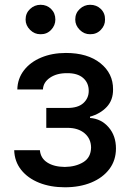

<svg xmlns="http://www.w3.org/2000/svg" viewBox="-20 -775 507 806"><path d="M39.6 -144.5H147.5Q150.4 -110.8 178.5 -92.8Q206.5 -74.7 252 -74.2Q297.4 -74.7 329.6 -94.2Q361.8 -113.8 362.3 -156.2Q361.8 -192.9 335 -215.6Q308.1 -238.3 263.2 -238.3H174.3V-321.8H263.2Q307.6 -321.8 330.1 -342.3Q352.5 -362.8 352.5 -393.6Q352.5 -427.2 328.9 -447.8Q305.2 -468.3 261.7 -467.8Q218.8 -468.3 190.2 -449Q161.6 -429.7 160.2 -399.4H52.7Q53.7 -444.8 80.3 -479.5Q106.9 -514.2 152.8 -533.4Q198.7 -552.7 256.8 -552.7Q347.7 -552.7 401.4 -509.8Q455.1 -466.8 454.6 -399.9Q455.1 -355 428.2 -326.2Q401.4 -297.4 357.9 -285.2V-279.8Q405.3 -276.4 436 -240.7Q466.8 -205.1 466.8 -151.9Q466.8 -102.1 439.2 -65.4Q411.6 -28.8 363.3 -8.8Q314.9 11.2 252.4 11.2Q191.9 11.2 144.3 -7.8Q96.7 -26.9 68.8 -62Q41 -97.2 39.6 -144.5ZM150.4 -631.3Q125 -630.9 106.2 -649.7Q87.4 -668.5 87.4 -692.9Q87.4 -719.7 106.2 -737.3Q125 -754.9 150.4 -754.9Q176.8 -754.9 194.6 -737.3Q212.4 -719.7 212.4 -692.9Q212.4 -668.5 194.6 -649.7Q176.8 -630.9 150.4 -631.3ZM358.4 -631.3Q333.5 -630.9 314.7 -649.7Q295.9 -668.5 295.9 -692.9Q295.9 -719.7 314.7 -737.3Q333.5 -754.9 358.4 -754.9Q385.3 -754.9 403.3 -737.3Q421.4 -719.7 420.9 -692.9Q421.4 -668.5 403.3 -649.7Q385.3 -630.9 358.4 -631.3Z"/></svg>

Font: Inter Tight Medium
Style: Regular
Weight: 500
Designer: Rasmus Andersson
Foundry: rsms
Version: Version 3.004; ttfautohint (v1.8.4.7-5d5b)